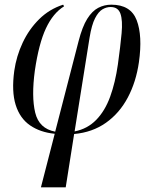

<svg xmlns="http://www.w3.org/2000/svg" viewBox="-20 -565 651 821"><path d="M155 236 214 7Q152 1 108.5 -29Q65 -59 47 -116.5Q29 -174 41 -262Q50 -325 77 -382.5Q104 -440 147.5 -483Q191 -526 250 -545L254 -538Q207 -509 176.5 -444Q146 -379 129 -263Q114 -152 130.5 -83.5Q147 -15 216 -2L316 -389Q332 -451 353 -484.5Q374 -518 400 -531.5Q426 -545 456 -545Q539 -545 564.5 -478.5Q590 -412 574 -299Q562 -215 526.5 -148Q491 -81 433 -40Q375 1 297 8L261 236ZM363 -404 299 -3Q354 -14 391.5 -52.5Q429 -91 451 -151.5Q473 -212 484 -289Q495 -368 500 -423Q505 -478 495 -506.5Q485 -535 453 -535Q435 -535 418 -525Q401 -515 386.5 -487Q372 -459 363 -404Z"/></svg>

Font: Noto Serif Display Condensed
Style: Italic
Weight: 400
Width: 3
Italic angle: -12°
Designer: Monotype Design Team
Foundry: Monotype Imaging Inc.
Version: Version 2.009